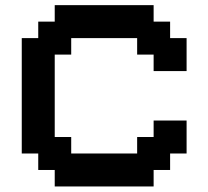

<svg xmlns="http://www.w3.org/2000/svg" viewBox="-20 -832 790 728"><path d="M187.5 -125V-187.5H125V-250H62.5V-687.5H125V-750H187.5V-812.5H562.5V-750H625V-687.5H687.5V-562.5H562.5V-625H500V-687.5H250V-625H187.5V-312.5H250V-250H500V-312.5H562.5V-375H687.5V-250H625V-187.5H562.5V-125Z"/></svg>

Font: Better VCR
Style: Regular
Weight: 400
Designer: artdzyk
Foundry: https://fontstruct.com
Version: Version 1.0